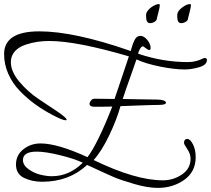

<svg xmlns="http://www.w3.org/2000/svg" viewBox="-45 -812 1030 937"><path d="M441 -291Q438 -291 434.5 -291Q431 -291 428.5 -291Q426 -291 422 -291Q418 -291 415.5 -291Q413 -291 409.5 -291.5Q406 -292 404 -292.5Q402 -293 399.5 -294Q397 -295 395.5 -296.5Q394 -298 393 -300Q392 -302 392 -305Q392 -313 399 -321.5Q406 -330 414 -330Q423 -330 433 -330Q447 -330 474.5 -329.5Q502 -329 514 -329Q526 -363 549 -432.5Q572 -502 584 -537Q328 -612 195 -612Q166 -612 138 -608Q110 -604 78.5 -593.5Q47 -583 27.5 -561.5Q8 -540 8 -509Q8 -462 50.5 -412Q93 -362 144 -328.5Q195 -295 237.5 -266Q280 -237 280 -228Q280 -225 276 -225Q260 -225 213 -250Q167 -274 127.5 -302.5Q88 -331 52 -368Q16 -405 -4.5 -451.5Q-25 -498 -25 -548Q-25 -659 147 -659Q318 -659 593 -563Q594 -567 597.5 -579Q601 -591 604 -599Q607 -607 612 -617Q617 -627 624 -632Q631 -637 639 -637Q658 -637 674 -617Q690 -597 690 -578Q690 -568 684 -568Q677 -568 666 -577Q655 -586 653 -586Q645 -586 638 -573Q631 -560 629 -550Q749 -509 873 -509Q894 -509 912 -514Q930 -519 940 -524Q950 -529 952 -529Q965 -529 965 -520Q965 -495 927 -484Q889 -473 857 -473Q806 -473 736.5 -487Q667 -501 621 -522Q616 -506 591 -436.5Q566 -367 554 -329Q561 -329 630 -327.5Q699 -326 724 -326Q742 -326 753.5 -321.5Q765 -317 765 -311Q765 -300 730 -300Q701 -300 624 -297Q547 -294 543 -294Q525 -229 488 -151.5Q451 -74 412 -31Q616 68 750 68Q801 68 843 39.5Q885 11 885 -38Q885 -61 869 -84.5Q853 -108 853 -114Q853 -134 869 -134Q883 -134 896.5 -108Q910 -82 910 -45Q910 26 854.5 65.5Q799 105 725 105Q676 105 610.5 86Q545 67 510 52Q475 37 400 2Q387 -4 380 -7Q292 75 161 75Q111 75 72 56Q33 37 33 -9Q33 -55 69 -83.5Q105 -112 153 -112Q236 -112 382 -45Q431 -109 503 -292Q498 -292 476 -291.5Q454 -291 441 -291ZM359 -18Q316 -38 246.5 -55Q177 -72 134 -72Q67 -72 67 -31Q67 -6 94 13.5Q121 33 152 40.5Q183 48 208 48Q293 48 359 -18ZM873 -724Q873 -713 862 -706Q851 -699 839 -699Q820 -699 820 -731Q820 -733 820 -734.5Q820 -736 820 -737.5Q820 -739 820 -740Q821 -758 843.5 -775Q866 -792 881 -792Q886 -792 887 -789Q887 -777 880 -751.5Q873 -726 873 -724ZM721 -724Q721 -713 710 -706Q699 -699 687 -699Q668 -699 668 -731Q668 -733 668 -734.5Q668 -736 668 -737.5Q668 -739 668 -740Q668 -749 675.5 -759Q683 -769 692.5 -776Q702 -783 712 -787.5Q722 -792 729 -792Q734 -792 735 -789Q735 -777 728 -751.5Q721 -726 721 -724Z"/></svg>

Font: Bilbo Swash Caps
Style: Regular
Weight: 400
Designer: Robert E. Leuschke
Foundry: Robert E. Leuschke
Version: Version 1.003